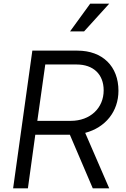

<svg xmlns="http://www.w3.org/2000/svg" viewBox="-20 -1019 682 1039"><path d="M51 0H131L171 -290H358L482 0H571L441 -300C551 -329 621 -416 621 -528C621 -660 535 -745 399 -745H155ZM182 -365 225 -670H395C484 -670 541 -618 541 -530C541 -434 468 -365 363 -365ZM359 -849H435L571 -999H468Z"/></svg>

Font: Mluvka
Style: Italic
Weight: 400
Italic angle: -8°
Designer: Modified by Jiří Krblich, Original typeface by Gumpita Rahayu
Foundry: Gumpita Rahayu & Jiří Krblich
Version: Version 2.000;Glyphs 3.1.1 (3134)